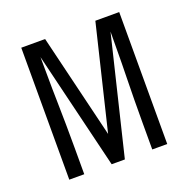

<svg xmlns="http://www.w3.org/2000/svg" viewBox="-99 -615 699 711"><g transform="rotate(-20 250.0 -260.0)"><path d="M276 0H224L112 -463Q112 -432 112.5 -400.5Q113 -369 113 -338L114 -286Q115 -241 115.5 -195.5Q116 -150 116 -104V0H57V-520H151L250 -110L349 -520H443V0H384V-104Q384 -150 384.5 -195.5Q385 -241 386 -286L387 -338Q387 -369 387.5 -400.5Q388 -432 388 -463Z"/></g></svg>

Font: Iosevka Fixed Light
Style: Regular
Weight: 300
Monospace: yes
Designer: Belleve Invis
Foundry: Belleve Invis
Version: Version 32.3.0